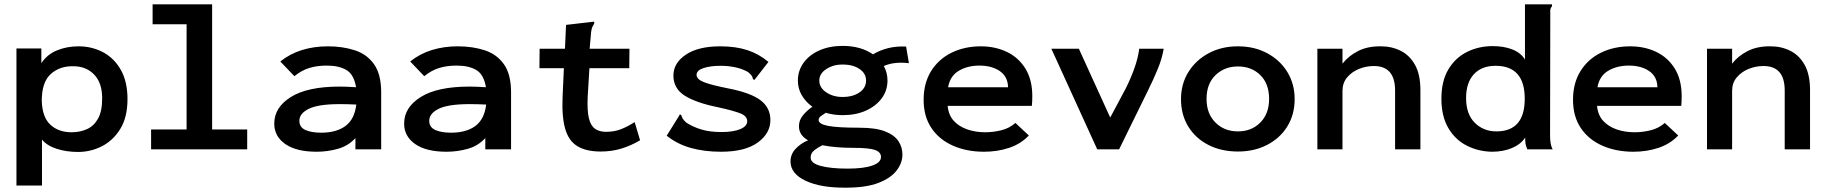

<svg xmlns="http://www.w3.org/2000/svg" viewBox="-20 -690 8440 887"><path d="M56 167V-466H171V-398Q197 -438 242.5 -457Q288 -476 343 -476Q404 -476 455.5 -449Q507 -422 538 -367.5Q569 -313 569 -232Q569 -149 536 -95Q503 -41 451 -14.5Q399 12 341 12Q287 12 242 -2.5Q197 -17 174 -45V167ZM311 -79Q350 -79 382 -93.5Q414 -108 433 -142Q452 -176 452 -236Q452 -306 416 -344.5Q380 -383 321 -384Q257 -386 215 -348.5Q173 -311 173 -225Q175 -149 212.5 -114Q250 -79 311 -79Z M678 0V-92H842V-578H685V-670H960V-92H1122V0Z M1443 11Q1349 11 1298 -24.5Q1247 -60 1247 -119Q1247 -194 1324 -242Q1401 -290 1549 -290Q1580 -290 1625 -287Q1615 -346 1580.5 -366.5Q1546 -387 1489 -387Q1445 -387 1409 -376Q1373 -365 1340 -338L1275 -406Q1320 -442 1375.5 -459Q1431 -476 1494 -476Q1564 -476 1620 -457.5Q1676 -439 1708.5 -392.5Q1741 -346 1741 -263V0H1622V-52Q1589 -16 1541 -2.5Q1493 11 1443 11ZM1363 -132Q1363 -102 1391 -89.5Q1419 -77 1464 -77Q1534 -77 1576 -108Q1618 -139 1626 -207Q1607 -208 1586 -208.5Q1565 -209 1550 -209Q1451 -209 1407 -187.5Q1363 -166 1363 -132Z M2043 11Q1949 11 1898 -24.5Q1847 -60 1847 -119Q1847 -194 1924 -242Q2001 -290 2149 -290Q2180 -290 2225 -287Q2215 -346 2180.5 -366.5Q2146 -387 2089 -387Q2045 -387 2009 -376Q1973 -365 1940 -338L1875 -406Q1920 -442 1975.5 -459Q2031 -476 2094 -476Q2164 -476 2220 -457.5Q2276 -439 2308.5 -392.5Q2341 -346 2341 -263V0H2222V-52Q2189 -16 2141 -2.5Q2093 11 2043 11ZM1963 -132Q1963 -102 1991 -89.5Q2019 -77 2064 -77Q2134 -77 2176 -108Q2218 -139 2226 -207Q2207 -208 2186 -208.5Q2165 -209 2150 -209Q2051 -209 2007 -187.5Q1963 -166 1963 -132Z M2755 10Q2689 10 2648.5 -14Q2608 -38 2591.5 -93.5Q2575 -149 2579 -242L2585 -375H2472L2473 -465H2590L2595 -575L2715 -589L2725 -590V-581Q2721 -574 2717 -566.5Q2713 -559 2711 -543L2704 -465H2888L2887 -375H2703L2695 -243Q2692 -179 2700.5 -144Q2709 -109 2729 -95Q2749 -81 2780 -81Q2819 -81 2851 -94Q2883 -107 2912 -126L2937 -42Q2895 -17 2850.5 -3.5Q2806 10 2755 10Z M3311 11Q3234 11 3171.5 -6.5Q3109 -24 3060 -63L3116 -153L3121 -162L3128 -157Q3130 -149 3134 -142Q3138 -135 3150 -124Q3180 -104 3219.5 -92Q3259 -80 3313 -80Q3368 -80 3400 -93.5Q3432 -107 3432 -130Q3432 -153 3402 -165.5Q3372 -178 3295 -195Q3196 -215 3143.5 -248Q3091 -281 3091 -341Q3091 -399 3148.5 -437.5Q3206 -476 3307 -476Q3379 -476 3432.5 -458.5Q3486 -441 3530 -404L3471 -328L3464 -320L3458 -326Q3457 -334 3452.5 -340.5Q3448 -347 3436 -357Q3410 -372 3377.5 -379Q3345 -386 3309 -386Q3262 -386 3230 -375.5Q3198 -365 3198 -344Q3198 -324 3232 -310.5Q3266 -297 3347 -281Q3449 -261 3494 -226.5Q3539 -192 3539 -135Q3539 -74 3480.5 -31.5Q3422 11 3311 11Z M3873 -158Q3831 -158 3795 -169Q3781 -160 3771.5 -153Q3762 -146 3762 -135Q3762 -117 3805.5 -108.5Q3849 -100 3950 -100Q4026 -100 4069 -83Q4112 -66 4130.5 -38Q4149 -10 4149 24Q4149 63 4122 98Q4095 133 4038 155Q3981 177 3888 177Q3771 178 3701.5 145Q3632 112 3632 56Q3632 23 3655 -2Q3678 -27 3713 -42Q3693 -53 3682 -69Q3671 -85 3671 -107Q3671 -134 3688.5 -156Q3706 -178 3733 -197Q3702 -219 3684 -250Q3666 -281 3666 -318Q3666 -363 3692 -399.5Q3718 -436 3765 -457Q3812 -478 3873 -478Q3915 -478 3950.5 -468Q3986 -458 4013 -439Q4045 -458 4082.5 -467.5Q4120 -477 4166 -475L4179 -398Q4147 -402 4117.5 -399Q4088 -396 4063 -385Q4080 -354 4080 -318Q4080 -272 4053.5 -236Q4027 -200 3980.5 -179Q3934 -158 3873 -158ZM3872 -242Q3920 -242 3950.5 -263Q3981 -284 3981 -318Q3981 -351 3950.5 -371.5Q3920 -392 3872 -392Q3830 -392 3797.5 -371Q3765 -350 3765 -318Q3765 -285 3797 -263.5Q3829 -242 3872 -242ZM3725 38Q3725 64 3771.5 76.5Q3818 89 3896 89Q3969 89 4009.5 75Q4050 61 4050 35Q4050 13 4023 3Q3996 -7 3921 -7Q3882 -7 3846 -10Q3810 -13 3779 -19Q3757 -8 3741 5Q3725 18 3725 38Z M4526 11Q4446 11 4382.5 -17Q4319 -45 4283 -98.5Q4247 -152 4247 -229Q4247 -306 4281.5 -361.5Q4316 -417 4376 -446.5Q4436 -476 4511 -476Q4578 -476 4632 -450Q4686 -424 4717.5 -372.5Q4749 -321 4749 -246Q4749 -236 4748.5 -223Q4748 -210 4747 -201H4358Q4362 -158 4386.5 -131.5Q4411 -105 4449 -92Q4487 -79 4531 -79Q4570 -79 4607 -88.5Q4644 -98 4671 -122L4733 -64Q4696 -25 4642 -7Q4588 11 4526 11ZM4360 -287H4637Q4636 -336 4599 -361.5Q4562 -387 4505 -387Q4450 -387 4409.5 -363Q4369 -339 4360 -287Z M5049 0 4837 -465H4964L5109 -147L5180 -280Q5205 -330 5221.5 -377Q5238 -424 5243 -465H5356Q5349 -421 5328.5 -371Q5308 -321 5282 -269L5150 0Z M5699 10Q5622 10 5562.5 -20.5Q5503 -51 5469.5 -105.5Q5436 -160 5436 -232Q5436 -302 5470 -357Q5504 -412 5563.5 -444Q5623 -476 5699 -476Q5775 -476 5834.5 -444Q5894 -412 5927.5 -357Q5961 -302 5961 -232Q5961 -161 5927.5 -106.5Q5894 -52 5834.5 -21Q5775 10 5699 10ZM5699 -83Q5762 -83 5802.5 -124Q5843 -165 5843 -233Q5843 -303 5802.5 -343Q5762 -383 5699 -383Q5637 -383 5595.5 -343Q5554 -303 5554 -233Q5554 -165 5595 -124Q5636 -83 5699 -83Z M6066 0V-465H6182V-396Q6210 -432 6254.5 -454.5Q6299 -477 6360 -476Q6410 -476 6451.5 -455Q6493 -434 6517.5 -389.5Q6542 -345 6542 -274V0H6425V-272Q6425 -385 6327 -385Q6291 -385 6258 -371.5Q6225 -358 6203.5 -332.5Q6182 -307 6182 -270V0Z M6873 11Q6810 10 6756.5 -17Q6703 -44 6671 -98.5Q6639 -153 6639 -234Q6639 -316 6671.5 -370Q6704 -424 6758 -450.5Q6812 -477 6876 -477Q6928 -477 6967 -461.5Q7006 -446 7025 -415V-670H7150V-661Q7144 -655 7142.5 -647.5Q7141 -640 7142 -624L7141 -64Q7141 -48 7143 -32Q7145 -16 7153 0H7036Q7029 -16 7027.5 -27Q7026 -38 7026 -54Q7004 -22 6963.5 -5.5Q6923 11 6873 11ZM6893 -83Q7024 -83 7024 -234Q7024 -386 6889 -386Q6825 -386 6789 -347Q6753 -308 6753 -237Q6753 -163 6793 -123Q6833 -83 6893 -83Z M7526 11Q7446 11 7382.5 -17Q7319 -45 7283 -98.5Q7247 -152 7247 -229Q7247 -306 7281.5 -361.5Q7316 -417 7376 -446.5Q7436 -476 7511 -476Q7578 -476 7632 -450Q7686 -424 7717.5 -372.5Q7749 -321 7749 -246Q7749 -236 7748.5 -223Q7748 -210 7747 -201H7358Q7362 -158 7386.5 -131.5Q7411 -105 7449 -92Q7487 -79 7531 -79Q7570 -79 7607 -88.5Q7644 -98 7671 -122L7733 -64Q7696 -25 7642 -7Q7588 11 7526 11ZM7360 -287H7637Q7636 -336 7599 -361.5Q7562 -387 7505 -387Q7450 -387 7409.5 -363Q7369 -339 7360 -287Z M7866 0V-465H7982V-396Q8010 -432 8054.5 -454.5Q8099 -477 8160 -476Q8210 -476 8251.5 -455Q8293 -434 8317.5 -389.5Q8342 -345 8342 -274V0H8225V-272Q8225 -385 8127 -385Q8091 -385 8058 -371.5Q8025 -358 8003.5 -332.5Q7982 -307 7982 -270V0Z"/></svg>

Font: Inconsolata Expanded Bold
Style: Regular
Weight: 700
Width: 7
Monospace: yes
Designer: Raph Levien, Cyreal, Brenton Simpson
Foundry: Raph Levien, Cyreal, Google
Version: Version 3.001; ttfautohint (v1.8.2.53-6de2)